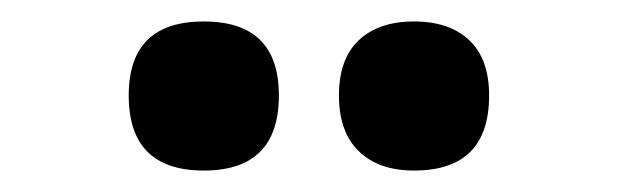

<svg xmlns="http://www.w3.org/2000/svg" viewBox="-20 -745 576 179"><path d="M366 -586Q333 -586 314.5 -604Q296 -622 296 -656Q296 -690 314.5 -707.5Q333 -725 366 -725Q399 -725 417.5 -707.5Q436 -690 436 -656Q436 -586 366 -586ZM170 -586Q100 -586 100 -656Q100 -725 170 -725Q240 -725 240 -656Q240 -586 170 -586Z"/></svg>

Font: Chiron GoRound TC
Style: Bold
Weight: 700
Designer: Ryoko NISHIZUKA 西塚涼子 (kana, bopomofo & ideographs); Paul D. Hunt (Latin, Greek & Cyrillic); Sandoll Communications 산돌커뮤니
Foundry: Adobe
Version: Version 1.000;hotconv 1.1.1;makeotfexe 2.6.0